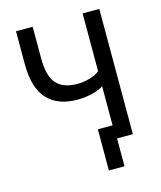

<svg xmlns="http://www.w3.org/2000/svg" viewBox="-125 -796 878 1044"><g transform="rotate(-15 313.5 -274.0)"><path d="M445 157H357V-75H492V0H445ZM440 0V-295Q424 -284 400 -276Q376 -268 349 -263.5Q322 -259 294 -259Q181 -259 123 -323Q65 -387 65 -520V-705H159V-527Q159 -427 197 -384.5Q235 -342 315 -342Q347 -342 380.5 -351Q414 -360 440 -379V-705H534V0Z"/></g></svg>

Font: Nunito Sans 7pt Condensed Medium
Style: Regular
Weight: 500
Width: 3
Designer: Vernon Adams
Foundry: Vernon Adams
Version: Version 3.101;gftools[0.9.27]